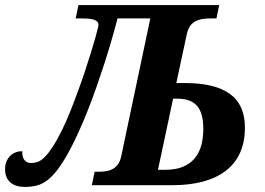

<svg xmlns="http://www.w3.org/2000/svg" viewBox="-67 -734 1051 761"><path d="M559.1 -61H587.9Q630.4 -61 659.2 -73.5Q688 -85.9 705.8 -107.9Q723.6 -129.9 731.2 -159.4Q738.8 -189 738.8 -223.1Q738.8 -286.1 713.9 -314.5Q689 -342.8 637.2 -342.8H619.1ZM398.9 -661.1Q388.2 -619.6 375 -574.2Q361.8 -528.8 346.7 -481.9Q331.5 -435.1 314.9 -387.7Q298.3 -340.3 280.5 -295.4Q262.7 -250.5 243.9 -209.2Q225.1 -168 206.1 -132.8Q182.1 -88.9 161.1 -61.5Q140.1 -34.2 119.9 -19Q99.6 -3.9 78.4 1.5Q57.1 6.8 32.2 6.8Q-7.3 6.8 -27.1 -12Q-46.9 -30.8 -46.9 -63Q-46.9 -80.6 -41.3 -94Q-35.6 -107.4 -26.4 -116.5Q-17.1 -125.5 -4.9 -130.1Q7.3 -134.8 21 -134.8Q21 -125.5 22.5 -116.9Q23.9 -108.4 28.1 -102.1Q32.2 -95.7 39.1 -91.8Q45.9 -87.9 57.1 -87.9Q70.3 -87.9 83 -92.5Q95.7 -97.2 110.1 -111.3Q124.5 -125.5 141.6 -151.6Q158.7 -177.7 180.2 -221.2Q194.8 -251 210.2 -289.3Q225.6 -327.6 240.7 -368.7Q255.9 -409.7 269.3 -450.4Q282.7 -491.2 293.5 -525.6Q304.2 -560.1 311.3 -585.7Q318.4 -611.3 320.8 -622.1Q321.8 -624.5 322.5 -628.4Q323.2 -632.3 323.2 -634.8Q323.2 -644 317.4 -649.2Q311.5 -654.3 301.5 -657Q291.5 -659.7 278.3 -660.4Q265.1 -661.1 250 -661.1H232.9L244.1 -713.9H801.8L791 -661.1H768.1Q752 -661.1 736.8 -658.9Q721.7 -656.7 709 -650.4Q696.3 -644 687.3 -631.8Q678.2 -619.6 673.8 -600.1L631.8 -404.8H667Q784.7 -404.8 844.2 -361.8Q903.8 -318.8 903.8 -228Q903.8 -173.3 885.5 -130.9Q867.2 -88.4 830.8 -59.3Q794.4 -30.3 740.7 -15.1Q687 0 616.2 0H296.9L308.1 -53.2H320.8Q336.4 -53.2 351.3 -55.2Q366.2 -57.1 378.4 -63.5Q390.6 -69.8 399.7 -81.5Q408.7 -93.3 413.1 -112.8L528.8 -661.1Z"/></svg>

Font: Droid Serif
Style: Bold Italic
Weight: 700
Italic angle: -12°
Designer: Monotype Design team
Foundry: Monotype Imaging Inc.
Version: Version 1.03